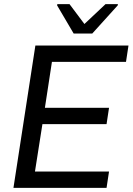

<svg xmlns="http://www.w3.org/2000/svg" viewBox="-20 -908 644 928"><path d="M45 0ZM45 0 151 -688H601L589 -609H231L197 -387H507L495 -308H185L149 -79H507L495 0ZM256 -746ZM336 -746 256 -882 257 -888H316L388 -792L490 -888H550L549 -882L426 -746Z"/></svg>

Font: Azeri Sans
Style: Italic
Weight: 400
Designer: Hector Gatti & Omnibus-Type (original fonts) / Cristiano Sobral (main changes and remastering)
Foundry: Omnibus-Type
Version: Version 0.07;August 21, 2020;FontCreator 13.0.0.2681 64-bit;